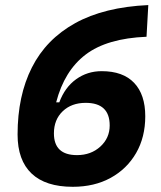

<svg xmlns="http://www.w3.org/2000/svg" viewBox="-20 -716 626 746"><path d="M262.7 9.8Q157.2 9.8 102.8 -41.7Q48.3 -93.3 48.3 -193.4Q48.3 -343.8 103.8 -453.6Q159.2 -563.5 272 -626Q384.8 -688.5 556.2 -696.3L549.3 -573.2Q395.5 -566.9 312.7 -503.9Q230 -440.9 198.2 -318.4H210.4Q231.9 -376.5 275.6 -408Q319.3 -439.5 375 -439.5Q458 -439.5 501.2 -394Q544.4 -348.6 544.4 -264.2Q544.4 -183.1 508.8 -121.3Q473.1 -59.6 409.9 -24.9Q346.7 9.8 262.7 9.8ZM279.3 -113.3Q333.5 -113.3 369.9 -146.5Q406.2 -179.7 406.2 -228.5Q406.2 -316.4 313 -316.4Q257.8 -316.4 223.6 -283.7Q189.5 -251 189.5 -197.8Q189.5 -113.3 279.3 -113.3Z"/></svg>

Font: Cascadia Code PL
Style: Bold Italic
Weight: 700
Italic angle: -10°
Monospace: yes
Designer: Aaron Bell
Foundry: Saja Typeworks
Version: Version 2404.023; ttfautohint (v1.8.4)